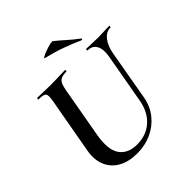

<svg xmlns="http://www.w3.org/2000/svg" viewBox="-214 -948 1114 1114"><g transform="rotate(-45 343.5 -390.5)"><path d="M559 -501Q568 -554 551 -583.5Q534 -613 496 -613Q493 -613 494 -619Q495 -625 496 -625Q519 -625 542.5 -623.5Q566 -622 594 -622Q619 -622 642.5 -623.5Q666 -625 684 -625Q688 -625 687 -619Q686 -613 684 -613Q648 -613 622.5 -580Q597 -547 588 -494L535 -192Q524 -128 487.5 -82Q451 -36 397 -11Q343 14 277 14Q210 14 162.5 -12Q115 -38 94 -86.5Q73 -135 84 -201L146 -547Q154 -591 144 -602Q134 -613 95 -613Q91 -613 92 -619Q93 -625 94 -625Q118 -625 147 -623.5Q176 -622 207 -622Q242 -622 271.5 -623.5Q301 -625 323 -625Q325 -625 325 -619Q325 -613 323 -613Q295 -613 279.5 -606Q264 -599 256.5 -583Q249 -567 244 -538L189 -229Q170 -120 205 -71.5Q240 -23 313 -23Q390 -23 441 -69.5Q492 -116 505 -198ZM513 -679Q462 -702 409.5 -721Q357 -740 291 -756Q281 -758 293.5 -765Q306 -772 327.5 -780Q349 -788 368.5 -792.5Q388 -797 392 -793Q422 -769 452 -742Q482 -715 517 -689Q521 -688 519.5 -682.5Q518 -677 513 -679Z"/></g></svg>

Font: Cormorant Light
Style: Italic
Weight: 300
Italic angle: -10°
Designer: Christian Thalmann (Catharsis Fonts)
Foundry: Catharsis Fonts
Version: Version 4.000